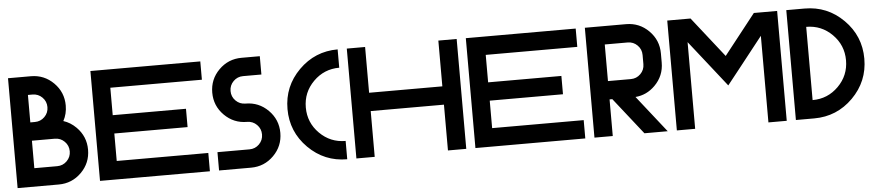

<svg xmlns="http://www.w3.org/2000/svg" viewBox="-42 -963 5592 1224"><g transform="rotate(-5 2754.0 -351.5)"><path d="M146.5 -410.2H175.8Q212.4 -410.2 238 -435.8Q263.7 -461.4 263.7 -498Q263.7 -534.7 238 -560.3Q212.4 -585.9 175.8 -585.9H146.5ZM293 -117.2Q329.6 -117.2 355.2 -142.8Q380.9 -168.5 380.9 -205.1Q380.9 -241.7 355.2 -267.3Q329.6 -293 293 -293H146.5V-117.2ZM356.9 -400.4Q401.9 -386.2 438 -350.1Q498 -290 498 -205.1Q498 -120.1 438 -60.1Q377.9 0 293 0H29.3V-703.1H175.8Q260.7 -703.1 320.8 -643.1Q380.9 -583 380.9 -498Q380.9 -444.3 356.9 -400.4Z M1259.8 -703.1V-585.9H673.8V-410.2H1142.6V-293H673.8V-117.2H1259.8V0H556.6V-703.1Z M1523.4 -703.1H1640.6V-585.9H1523.4Q1486.8 -585.9 1461.2 -560.3Q1435.5 -534.7 1435.5 -498Q1435.5 -461.4 1461.2 -435.8Q1486.8 -410.2 1523.4 -410.2Q1608.4 -410.2 1668.5 -350.1Q1728.5 -290 1728.5 -205.1Q1728.5 -120.1 1668.5 -60.1Q1608.4 0 1523.4 0H1318.4V-117.2H1523.4Q1560.1 -117.2 1585.7 -142.8Q1611.3 -168.5 1611.3 -205.1Q1611.3 -241.7 1585.7 -267.3Q1560.1 -293 1523.4 -293Q1438.5 -293 1378.4 -353Q1318.4 -413.1 1318.4 -498Q1318.4 -583 1378.4 -643.1Q1438.5 -703.1 1523.4 -703.1Z M2138.7 -117.2V0Q1993.2 0 1890.1 -103Q1787.1 -206.1 1787.1 -351.6Q1787.1 -497.1 1890.1 -600.1Q1993.2 -703.1 2138.7 -703.1V-585.9Q2041.5 -585.9 1972.9 -517.3Q1904.3 -448.7 1904.3 -351.6Q1904.3 -254.4 1972.9 -185.8Q2041.5 -117.2 2138.7 -117.2Z M2314.5 -293V0H2197.3V-703.1H2314.5V-410.2H2783.2V-703.1H2900.4V0H2783.2V-293Z M3662.1 -703.1V-585.9H3076.2V-410.2H3544.9V-293H3076.2V-117.2H3662.1V0H2959V-703.1Z M3984.4 -703.1Q4069.3 -703.1 4129.4 -643.1Q4189.5 -583 4189.5 -498V-439.5Q4189.5 -354.5 4129.4 -294.4Q4076.2 -241.2 4003.9 -235.4L4189.5 0H4040.5L3855.5 -234.4H3837.9V0H3720.7V-703.1ZM4072.3 -498Q4072.3 -534.7 4046.6 -560.3Q4021 -585.9 3984.4 -585.9H3837.9V-351.6H3984.4Q4021 -351.6 4046.6 -377.2Q4072.3 -402.8 4072.3 -439.5Z M4365.2 -554.7V0H4248V-703.1H4397L4599.6 -445.8L4802.2 -703.1H4951.2V0H4834V-554.2L4674.3 -351.6L4599.6 -257.3L4525.4 -351.6Z M5127 -703.1Q5272.5 -703.1 5375.5 -600.1Q5478.5 -497.1 5478.5 -351.6Q5478.5 -206.1 5375.5 -103Q5272.5 0 5127 0H5009.8V-703.1ZM5127 -117.2Q5224.1 -117.2 5292.7 -185.8Q5361.3 -254.4 5361.3 -351.6Q5361.3 -448.7 5292.7 -517.3Q5224.1 -585.9 5127 -585.9Z"/></g></svg>

Font: Gerhaus
Style: Regular
Weight: 400
Designer: GGBotNet
Foundry: GGBotNet
Version: 1.01